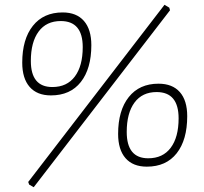

<svg xmlns="http://www.w3.org/2000/svg" viewBox="-20 -693 854 803"><path d="M668 -673 688 -661 691 -650 121 90 102 79 98 68ZM242 -641Q300 -641 331 -605.5Q362 -570 362 -504Q362 -406 318 -350Q274 -294 193 -294Q135 -294 104 -329.5Q73 -365 73 -431Q73 -529 117.5 -585Q162 -641 242 -641ZM234 -605Q174 -605 141.5 -561Q109 -517 109 -438Q109 -329 199 -329Q260 -329 293 -373Q326 -417 326 -496Q326 -605 234 -605ZM643 -343Q701 -343 732 -308Q763 -273 763 -207Q763 -108 719 -52Q675 4 594 4Q536 4 505 -31.5Q474 -67 474 -133Q474 -231 518.5 -287Q563 -343 643 -343ZM635 -308Q575 -308 542.5 -264Q510 -220 510 -141Q510 -31 600 -31Q661 -31 694 -75Q727 -119 727 -198Q727 -308 635 -308Z"/></svg>

Font: Alegreya Sans Light
Style: Italic
Weight: 300
Italic angle: -7°
Designer: Juan Pablo del Peral
Foundry: Huerta Tipografica
Version: Version 2.007